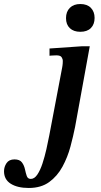

<svg xmlns="http://www.w3.org/2000/svg" viewBox="-183 -706 504 954"><path d="M-40 228Q-96 228 -129.5 207Q-163 186 -163 145Q-163 123 -150.5 104.5Q-138 86 -111 86Q-85 86 -74 101Q-63 116 -59 135Q-55 154 -50 168.5Q-45 183 -30 183Q-12 183 2.5 161.5Q17 140 28 106.5Q39 73 47.5 35.5Q56 -2 62 -34L126 -371Q126 -371 127.5 -380.5Q129 -390 129 -403Q129 -413 123 -422Q117 -431 97 -431Q84 -431 73.5 -430Q63 -429 63 -429V-465L222 -476H263L190 -75Q181 -30 167 22.5Q153 75 127.5 122Q102 169 61.5 198.5Q21 228 -40 228ZM216 -548Q183 -548 164 -566Q145 -584 145 -616Q145 -648 164 -667Q183 -686 216 -686Q250 -686 268.5 -667Q287 -648 287 -617Q287 -585 268.5 -566.5Q250 -548 216 -548Z"/></svg>

Font: STIX Two Text SemiBold
Style: Italic
Weight: 600
Italic angle: -12°
Designer: Ross Mills, John Hudson & Paul Hanslow, Tiro Typeworks Ltd; with prior portions MicroPress Inc. and Coen Hoffman, Elsevi
Foundry: Tiro Typeworks Ltd
Version: Version 2.13 b171